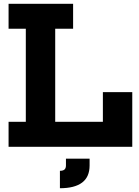

<svg xmlns="http://www.w3.org/2000/svg" viewBox="-20 -779 740 1019"><path d="M25.5 -626.5V-759H368V-626.5H273V-132.5H582.5V0H25.5V-132.5H117V-626.5ZM682 -290V0H526V-290ZM330 63H455.5V99Q455.5 160 415.8 190Q376 220 298 220V127.5Q314.5 127.5 322.2 120.8Q330 114 330 99Z"/></svg>

Font: Hepta Slab ExtraLight
Style: Bold
Weight: 700
Version: Version 1.102